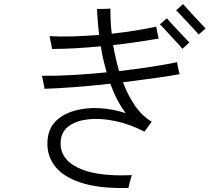

<svg xmlns="http://www.w3.org/2000/svg" viewBox="-20 -869 1040 945"><path d="M612 56Q467 60 375 29Q283 -2 243.5 -60.5Q204 -119 216 -196Q225 -247 261 -279Q297 -311 351.5 -325.5Q406 -340 470.5 -336.5Q535 -333 599 -312Q554 -371 523 -457Q435 -447 350 -440.5Q265 -434 199 -432Q199 -437 196 -450.5Q193 -464 190.5 -477.5Q188 -491 186 -496Q249 -495 333 -499.5Q417 -504 505 -513Q496 -544 488.5 -576Q481 -608 476 -641Q412 -635 350.5 -631.5Q289 -628 236 -628Q236 -633 233 -646.5Q230 -660 227.5 -673.5Q225 -687 224 -691Q275 -688 338.5 -690Q402 -692 468 -697Q464 -729 461.5 -761.5Q459 -794 457 -825Q464 -825 477.5 -825Q491 -825 504.5 -825.5Q518 -826 523 -827Q523 -799 524.5 -768Q526 -737 530 -703Q592 -710 648.5 -719Q705 -728 749 -738Q750 -734 752 -721.5Q754 -709 757 -696.5Q760 -684 761 -679Q715 -671 657 -662.5Q599 -654 537 -647Q548 -583 566 -519Q650 -529 725.5 -540.5Q801 -552 851 -563Q852 -558 854.5 -545Q857 -532 860 -519.5Q863 -507 864 -504Q811 -494 738 -484Q665 -474 585 -464Q609 -401 644 -349.5Q679 -298 727 -270Q724 -267 716.5 -256.5Q709 -246 701.5 -235.5Q694 -225 691 -221Q617 -259 546 -273.5Q475 -288 417 -282Q359 -276 322.5 -251Q286 -226 280 -184Q267 -94 357.5 -46.5Q448 1 629 -7Q627 -2 623 12Q619 26 616 39Q613 52 612 56ZM878 -629Q871 -638 855.5 -654.5Q840 -671 822.5 -690Q805 -709 790 -725.5Q775 -742 767 -749L801 -779Q809 -770 824 -753.5Q839 -737 856.5 -718.5Q874 -700 889 -684Q904 -668 912 -660ZM958 -699Q951 -708 935.5 -724.5Q920 -741 902.5 -759.5Q885 -778 870 -794.5Q855 -811 847 -818L881 -849Q889 -840 904 -823.5Q919 -807 936.5 -788Q954 -769 969 -753Q984 -737 992 -729Z"/></svg>

Font: Zen Kaku Gothic Antique
Style: Regular
Weight: 400
Designer: Yoshimichi Ohira
Foundry: Positype
Version: Version 1.001